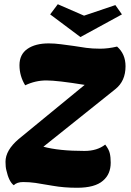

<svg xmlns="http://www.w3.org/2000/svg" viewBox="-20 -875 617 907"><path d="M45 0Q22 -17 10 -71Q6 -86 6 -111Q6 -165 68 -218L380 -474Q251 -495 199 -495Q147 -495 99 -472Q72 -516 72 -567Q72 -618 109.5 -644Q147 -670 210 -670Q238 -670 268 -666Q298 -662 328 -658L387 -649Q416 -645 453.5 -645Q491 -645 533 -655Q573 -620 573 -562Q573 -492 525 -454L185 -182Q258 -162 379 -162Q439 -162 477 -192Q494 -170 498.5 -151.5Q503 -133 503 -106.5Q503 -80 494 -58.5Q485 -37 466 -21Q428 12 344 12Q282 12 228.5 2.5Q175 -7 147 -11Q119 -15 89.5 -15Q60 -15 45 0ZM217 -807 253 -855 377 -801 525 -851 556 -807 360 -700Z"/></svg>

Font: Sansita One
Style: Regular
Weight: 400
Designer: Pablo Cosgaya
Foundry: Omnibus-Type
Version: Version 1.001